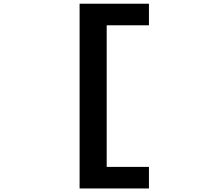

<svg xmlns="http://www.w3.org/2000/svg" viewBox="-20 -830 1090 1059"><path d="M801.5 90.5V209.5H419V-809.5H801.5V-690.5H568.5V90.5Z"/></svg>

Font: League Mono Extended SemiBold
Style: Regular
Weight: 600
Width: 9
Designer: Tyler Finck
Foundry: The League of Moveable Type / Tyler Finck
Version: Version 2.210